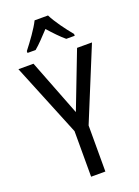

<svg xmlns="http://www.w3.org/2000/svg" viewBox="-174 -1016 791 1089"><g transform="rotate(-20 222.0 -471.5)"><path d="M262 -943H181C160 -900 116 -840 80 -794V-783H129C157 -806 189 -841 222 -876C253 -841 284 -808 314 -783H365V-794C330 -836 284 -898 262 -943ZM223 -374 91 -714H0L179 -275V0H265V-278L444 -714H354Z"/></g></svg>

Font: Noto Sans Khmer Condensed
Style: Regular
Weight: 400
Width: 3
Designer: Danh Hong and the Monotype Design Team
Foundry: Monotype Imaging Inc.
Version: Version 2.004